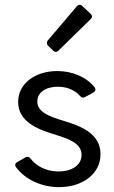

<svg xmlns="http://www.w3.org/2000/svg" viewBox="-20 -770 477 801"><path d="M180.7 -579.1 202.1 -558.6C209 -551.8 216.8 -551.8 223.6 -558.6L358.4 -690.4C366.2 -698.2 365.2 -705.1 358.4 -711.9L323.2 -745.1C316.4 -752 307.6 -752 300.8 -744.1L179.7 -601.6C173.8 -594.7 173.8 -585.9 180.7 -579.1ZM226.6 10.7C325.2 10.7 399.4 -44.9 399.4 -127C399.4 -217.8 306.6 -247.1 243.2 -266.6C181.6 -285.2 135.7 -303.7 135.7 -346.7C135.7 -384.8 170.9 -408.2 221.7 -408.2C258.8 -408.2 292 -394.5 313.5 -370.1C320.3 -362.3 327.1 -360.4 335 -365.2L369.1 -383.8C377.9 -388.7 380.9 -396.5 375 -405.3C342.8 -447.3 283.2 -473.6 218.8 -473.6C126 -473.6 55.7 -420.9 55.7 -344.7C55.7 -260.7 140.6 -229.5 208 -209C263.7 -191.4 320.3 -173.8 320.3 -124C320.3 -81.1 280.3 -54.7 223.6 -54.7C175.8 -54.7 132.8 -75.2 107.4 -108.4C101.6 -116.2 94.7 -118.2 85.9 -113.3L51.8 -93.8C43 -88.9 41 -81.1 46.9 -72.3C85.9 -20.5 153.3 10.7 226.6 10.7Z"/></svg>

Font: Ed Sans Neue
Style: Regular
Weight: 400
Designer: Stephen Hutchings
Version: Version 1.004;PS 001.004;hotconv 1.0.88;makeotf.lib2.5.64775